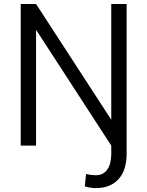

<svg xmlns="http://www.w3.org/2000/svg" viewBox="-20 -731 737 964"><path d="M84 -710.9H161.1L538.6 -129.9V-710.9H615.7V41.5Q615.7 124.5 574.7 168.9Q533.7 213.4 461.4 213.4Q432.1 213.4 405.8 204.6L412.1 142.1Q420.4 145 435.8 147Q451.2 148.9 460.4 148.9Q498 148.9 518.3 120.6Q538.6 92.3 538.6 41.5V0L161.1 -581.5V0H84Z"/></svg>

Font: Vazirmatn RD Light
Style: Regular
Weight: 300
Designer: Saber Rastikerdar
Foundry: Saber Rastikerdar
Version: Version 32.102